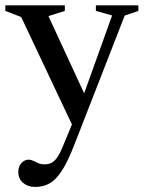

<svg xmlns="http://www.w3.org/2000/svg" viewBox="-20 -458 558 739"><path d="M311 -83.5 262 32 61.5 -392.5 0.5 -416V-437.5H229.5V-416L166.5 -396ZM116 261.5Q87.5 261.5 69 246Q50.5 230.5 50.5 203.5Q50.5 189 56.2 178.5Q62 168 71.2 162.2Q80.5 156.5 90 156.5Q99.5 156.5 108.2 161Q117 165.5 127.5 170Q138 174.5 152 174.5Q165.5 174.5 176.5 169.5Q187.5 164.5 197.8 151.2Q208 138 218.5 113.5L275 -22.5L299.5 -86.5L411.5 -398.5L349 -416V-437.5H512.5V-416L460 -398L265 102Q240.5 164.5 218 199.2Q195.5 234 171 247.8Q146.5 261.5 116 261.5Z"/></svg>

Font: Newsreader 24pt Medium
Style: Regular
Weight: 500
Designer: Hugues Gentile
Foundry: Production Type
Version: Version 1.003